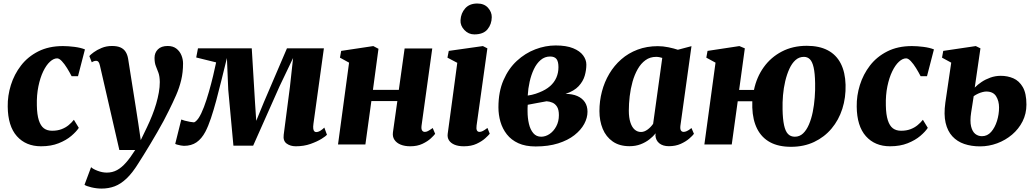

<svg xmlns="http://www.w3.org/2000/svg" viewBox="-20 -823 5903 1094"><path d="M214 10.5Q127.5 10.5 76.2 -47Q25 -104.5 24 -216Q23 -277.5 42 -338.5Q61 -399.5 99.8 -449.8Q138.5 -500 198.2 -530.2Q258 -560.5 338.5 -560.5Q368 -560.5 403.8 -556Q439.5 -551.5 464 -541.5L424.5 -389H388Q376.5 -411.5 362 -435Q347.5 -458.5 332.5 -474.5Q317.5 -490.5 305.5 -490.5Q285.5 -490.5 264.5 -471.2Q243.5 -452 226.2 -416.2Q209 -380.5 198.8 -331Q188.5 -281.5 190 -222Q191 -169.5 201.2 -137.8Q211.5 -106 230 -92Q248.5 -78 277 -78Q307 -78 330.2 -86.8Q353.5 -95.5 370.8 -109.8Q388 -124 401 -140.5L429 -94.5Q415 -73 386.2 -48.5Q357.5 -24 314.2 -6.8Q271 10.5 214 10.5Z M549.5 -449Q546 -464.5 541 -470.5Q536 -476.5 528.5 -476.5Q522 -476.5 515.8 -474.5Q509.5 -472.5 503 -468L489 -503.5Q495.5 -511.5 513.8 -525Q532 -538.5 559 -549.8Q586 -561 618 -561Q647.5 -561 666.2 -552.8Q685 -544.5 695.5 -528.2Q706 -512 710 -488.5Q717 -444.5 724.2 -398.2Q731.5 -352 739 -305Q746.5 -258 753.8 -211.5Q761 -165 768 -119.5L782 -24.5L817 -97Q833.5 -131.5 847 -165.5Q860.5 -199.5 870 -232.2Q879.5 -265 885 -296Q890.5 -327 890.5 -355.5Q890 -388.5 882.8 -408.2Q875.5 -428 868 -446.5Q860.5 -465 860.5 -493.5Q860.5 -522.5 879.8 -541.8Q899 -561 935.5 -561Q965.5 -561 984.8 -546.2Q1004 -531.5 1013.5 -508.5Q1023 -485.5 1023 -461.5Q1023 -411 1012.5 -367Q1002 -323 983.5 -280.8Q965 -238.5 941.5 -191.5Q929 -165.5 912.2 -134.2Q895.5 -103 876.2 -69.8Q857 -36.5 837.5 -4Q818 28.5 800 57.5Q782 86.5 767.5 109Q734 163 701 194.2Q668 225.5 633.5 238.5Q599 251.5 559 251.5Q530.5 251.5 501 244.5Q471.5 237.5 461.5 230L499 129.5Q509.5 140 536.2 150.2Q563 160.5 588.5 160.5Q620.5 160.5 646.8 146.2Q673 132 698 103.5Q723 75 750.5 31.5H660Z M1665.5 10.5Q1634.5 10.5 1613.2 -5Q1592 -20.5 1596.5 -55L1632 -328L1650 -492.5L1573 -331.5L1422.5 7H1310L1280.5 -312L1273 -492.5Q1257 -428.5 1242 -366.8Q1227 -305 1212 -249.8Q1197 -194.5 1181.8 -149Q1166.5 -103.5 1150 -72Q1129 -32.5 1099.8 -12.2Q1070.5 8 1028 8Q1021.5 8 1010.5 6Q999.5 4 989.8 1.2Q980 -1.5 978.5 -3.5L1013 -142Q1018 -139.5 1032.5 -135.5Q1047 -131.5 1062.5 -128.8Q1078 -126 1084 -126Q1087 -126 1090.2 -128Q1093.5 -130 1097.2 -133.2Q1101 -136.5 1104.5 -141Q1108 -145.5 1111.5 -150Q1127 -173.5 1142 -213.2Q1157 -253 1170.2 -299.5Q1183.5 -346 1194.2 -390.5Q1205 -435 1211.5 -467.5L1098 -495.5L1108 -547.5H1414.5L1433 -240.5L1440 -134.5L1483.5 -240.5L1615 -547.5H1825.5L1766 -118Q1763.5 -100 1765 -89.5Q1766.5 -79 1771 -74.8Q1775.5 -70.5 1781 -70.5Q1793.5 -70.5 1806 -78.5Q1818.5 -86.5 1828 -96L1843 -55Q1837.5 -48 1812.5 -32.2Q1787.5 -16.5 1749.5 -3Q1711.5 10.5 1665.5 10.5Z M2382 -107.5Q2379.5 -88 2385 -79.8Q2390.5 -71.5 2400.5 -71.5Q2409 -71.5 2418 -76Q2427 -80.5 2445.5 -93.5L2459.5 -60.5Q2453 -51.5 2434.8 -34.5Q2416.5 -17.5 2387 -3.5Q2357.5 10.5 2318 10.5Q2286 10.5 2262.8 1Q2239.5 -8.5 2227.5 -26.5Q2215.5 -44.5 2219 -69.5L2244 -247H2096L2062 0H1906L1969 -466L1917 -494.5L1924 -533L2107 -560.5L2136.5 -545L2105 -311H2252.5L2285.5 -547H2443Z M2623 10.5Q2591.5 10.5 2570 1.5Q2548.5 -7.5 2538.2 -23.5Q2528 -39.5 2531 -61Q2533.5 -81.5 2537.8 -111.2Q2542 -141 2547 -178.8Q2552 -216.5 2558.2 -261.5Q2564.5 -306.5 2571.2 -357.8Q2578 -409 2585.5 -465L2529.5 -494.5L2537 -533L2731.5 -560.5L2757 -547.5L2695.5 -107.5Q2693 -89.5 2697.2 -80.5Q2701.5 -71.5 2712 -71.5Q2721 -71.5 2731 -76.5Q2741 -81.5 2757.5 -94L2770.5 -61Q2763.5 -52 2744.8 -35Q2726 -18 2695.8 -3.8Q2665.5 10.5 2623 10.5ZM2682.5 -627Q2649.5 -627 2625.8 -652.2Q2602 -677.5 2604 -708Q2606 -747.5 2630.5 -775.2Q2655 -803 2699.5 -803Q2739 -803 2760.8 -778.5Q2782.5 -754 2782 -725Q2781.5 -685 2757.8 -656Q2734 -627 2682.5 -627Z M3032 11.5Q2974 11.5 2933.5 -7Q2893 -25.5 2868 -57.5Q2843 -89.5 2831.5 -129.2Q2820 -169 2820 -211.5Q2820 -300 2848.8 -366.2Q2877.5 -432.5 2925 -476.2Q2972.5 -520 3030.2 -542Q3088 -564 3146 -564Q3207 -564 3245.5 -548.2Q3284 -532.5 3302.5 -507.5Q3321 -482.5 3321 -455Q3321 -424 3311.8 -391.8Q3302.5 -359.5 3277 -332Q3251.5 -304.5 3202.5 -288Q3241.5 -288 3269.5 -275.8Q3297.5 -263.5 3312.5 -241Q3327.5 -218.5 3327.5 -186.5Q3327.5 -151.5 3308.8 -116.8Q3290 -82 3252.8 -52.8Q3215.5 -23.5 3160 -6Q3104.5 11.5 3032 11.5ZM3063.5 -44Q3088 -44 3111 -59.2Q3134 -74.5 3149.2 -102.5Q3164.5 -130.5 3164.5 -167Q3164.5 -198 3154 -214.8Q3143.5 -231.5 3127.5 -238.2Q3111.5 -245 3094.5 -246Q3086 -244.5 3077.2 -242.8Q3068.5 -241 3059.2 -239.5Q3050 -238 3040 -236Q3026.5 -233.5 3013.5 -231Q3000.5 -228.5 2987 -226Q2986 -217 2986 -207.5Q2986 -198 2986 -189Q2986 -150.5 2993.8 -117.5Q3001.5 -84.5 3018.8 -64.2Q3036 -44 3063.5 -44ZM2987 -278.5Q2999 -280 3010.5 -282.8Q3022 -285.5 3032.8 -289Q3043.5 -292.5 3053 -296.5Q3090 -311 3114 -332Q3138 -353 3150 -380.5Q3162 -408 3162 -440Q3162 -472.5 3150.8 -486.8Q3139.5 -501 3114.5 -501Q3084 -501 3060.8 -481.2Q3037.5 -461.5 3022 -428.8Q3006.5 -396 2997.8 -357Q2989 -318 2987 -278.5Z M3857 -107.5Q3854.5 -88 3859.8 -79.8Q3865 -71.5 3875.5 -71.5Q3883 -71.5 3893.5 -76Q3904 -80.5 3920 -93.5L3934 -60.5Q3927 -50.5 3907.5 -33.5Q3888 -16.5 3858.5 -3.2Q3829 10 3791 10Q3757.5 10 3737 -6.2Q3716.5 -22.5 3714.5 -51.5L3716 -63.5Q3701.5 -45.5 3679.8 -28.5Q3658 -11.5 3629.8 -0.8Q3601.5 10 3567 10Q3509.5 10 3471.2 -16.8Q3433 -43.5 3414.2 -89Q3395.5 -134.5 3395.5 -190Q3395.5 -247.5 3409.8 -301.8Q3424 -356 3451.8 -402.8Q3479.5 -449.5 3520 -485Q3560.5 -520.5 3613 -540.2Q3665.5 -560 3728.5 -560Q3758 -560 3789.2 -553.5Q3820.5 -547 3842.5 -539.5L3920 -560ZM3753.5 -493Q3746 -495.5 3737.2 -497.2Q3728.5 -499 3718.5 -499Q3684 -499 3658 -480.2Q3632 -461.5 3613.8 -429.5Q3595.5 -397.5 3584.2 -357.5Q3573 -317.5 3568 -274.8Q3563 -232 3563 -192.5Q3563 -153 3571.8 -125.8Q3580.5 -98.5 3596 -84.8Q3611.5 -71 3632.5 -71Q3642 -71 3651.2 -74.5Q3660.5 -78 3669.5 -84.5Q3678.5 -91 3686.5 -99.2Q3694.5 -107.5 3701.5 -117.5Z M4191.5 -310.5H4276Q4291 -383 4331.5 -439.8Q4372 -496.5 4434.5 -529.2Q4497 -562 4577 -562Q4648 -562 4696.5 -536.5Q4745 -511 4770.5 -461.2Q4796 -411.5 4798 -340Q4800 -267 4779.5 -203Q4759 -139 4718.2 -90.5Q4677.5 -42 4619 -14.2Q4560.5 13.5 4487 13.5Q4416 13.5 4368 -12.5Q4320 -38.5 4294.5 -88.5Q4269 -138.5 4266.5 -210Q4266.5 -219 4266.5 -228Q4266.5 -237 4266.5 -246H4183.5L4149.5 0H3993.5L4057 -466L4004.5 -494.5L4011.5 -533L4193 -560.5L4224 -547.5ZM4560.5 -499Q4533 -499 4512.5 -480.5Q4492 -462 4477.8 -430.8Q4463.5 -399.5 4454.2 -360.5Q4445 -321.5 4441.5 -280.2Q4438 -239 4439 -200Q4440 -144.5 4447.5 -109.8Q4455 -75 4470 -59.5Q4485 -44 4509 -44Q4536 -44 4555.8 -62.8Q4575.5 -81.5 4589.2 -113.5Q4603 -145.5 4611 -185.2Q4619 -225 4622.2 -267.5Q4625.5 -310 4624.5 -349.5Q4623.5 -406 4616 -438.8Q4608.5 -471.5 4594.8 -485.2Q4581 -499 4560.5 -499Z M5051.5 10.5Q4965 10.5 4913.8 -47Q4862.5 -104.5 4861.5 -216Q4860.5 -277.5 4879.5 -338.5Q4898.5 -399.5 4937.2 -449.8Q4976 -500 5035.8 -530.2Q5095.5 -560.5 5176 -560.5Q5205.5 -560.5 5241.2 -556Q5277 -551.5 5301.5 -541.5L5262 -389H5225.5Q5214 -411.5 5199.5 -435Q5185 -458.5 5170 -474.5Q5155 -490.5 5143 -490.5Q5123 -490.5 5102 -471.2Q5081 -452 5063.8 -416.2Q5046.5 -380.5 5036.2 -331Q5026 -281.5 5027.5 -222Q5028.5 -169.5 5038.8 -137.8Q5049 -106 5067.5 -92Q5086 -78 5114.5 -78Q5144.5 -78 5167.8 -86.8Q5191 -95.5 5208.2 -109.8Q5225.5 -124 5238.5 -140.5L5266.5 -94.5Q5252.5 -73 5223.8 -48.5Q5195 -24 5151.8 -6.8Q5108.5 10.5 5051.5 10.5Z M5564.5 11Q5514.5 11 5474.2 -2.8Q5434 -16.5 5406.5 -46.2Q5379 -76 5368 -123.2Q5357 -170.5 5366.5 -238L5400 -466L5347.5 -494.5L5354.5 -533L5540 -560.5L5566.5 -547.5L5534 -324Q5550 -340.5 5572.8 -355.8Q5595.5 -371 5623.5 -381Q5651.5 -391 5682.5 -391Q5721 -391 5754 -376.8Q5787 -362.5 5807.8 -326.8Q5828.5 -291 5828.5 -227Q5828.5 -175 5806.5 -131.5Q5784.5 -88 5746.8 -56Q5709 -24 5661.8 -6.5Q5614.5 11 5564.5 11ZM5575 -47Q5606 -47 5627.5 -71.5Q5649 -96 5660.8 -133.8Q5672.5 -171.5 5672.5 -210.5Q5672.5 -247.5 5655.8 -274.5Q5639 -301.5 5599.5 -301.5Q5591 -301.5 5578.8 -298.5Q5566.5 -295.5 5553.2 -289.5Q5540 -283.5 5528 -275Q5524.5 -252.5 5521 -229.5Q5517.5 -206.5 5513.5 -182Q5506 -132.5 5513.2 -102.8Q5520.5 -73 5537 -60Q5553.5 -47 5575 -47Z"/></svg>

Font: Merriweather 36pt Black
Style: Italic
Weight: 900
Italic angle: -7.8°
Version: Version 2.101